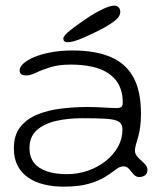

<svg xmlns="http://www.w3.org/2000/svg" viewBox="-20 -642 597 700"><path d="M213 38.5Q174 38.5 140.8 30.5Q107.5 22.5 82.8 5.5Q58 -11.5 44.2 -38Q30.5 -64.5 30.5 -101.5Q30.5 -148.5 53.2 -178Q76 -207.5 114.8 -223.8Q153.5 -240 202 -246Q250.5 -252 302 -252Q320 -252 339 -251Q358 -250 375 -249Q392 -248 403.5 -248Q417.5 -248 422.5 -252.2Q427.5 -256.5 427.5 -268Q427.5 -294 421 -314.2Q414.5 -334.5 402.5 -349.5Q390.5 -364.5 374 -375.5Q348.5 -392 313.8 -399.2Q279 -406.5 239.5 -406.5Q194 -406.5 163 -396.8Q132 -387 111.5 -377Q91 -367 77 -367Q64 -367 57.8 -371.2Q51.5 -375.5 51.5 -385.5Q51.5 -397.5 65.2 -410.2Q79 -423 104.5 -433.8Q130 -444.5 165.5 -451.2Q201 -458 244 -458Q328 -458 383.5 -434.2Q439 -410.5 466.5 -360Q494 -309.5 494 -227Q494 -198.5 490.8 -177Q487.5 -155.5 483 -140Q478.5 -124.5 475.2 -113.2Q472 -102 472 -93.5Q472 -82.5 478.8 -73.5Q485.5 -64.5 494.8 -56.8Q504 -49 510.8 -40.8Q517.5 -32.5 517.5 -22.5Q517.5 -8 507.8 -2.2Q498 3.5 488 3.5Q475.5 3.5 467 -6.5Q458.5 -16.5 450.5 -26Q442.5 -35.5 430.5 -35.5Q423.5 -35.5 416.2 -32.5Q409 -29.5 397.5 -20.5Q383.5 -9.5 361 4.2Q338.5 18 302.8 28.2Q267 38.5 213 38.5ZM224.5 -7Q263.5 -7 299.8 -19.5Q336 -32 364.5 -54.2Q393 -76.5 409.8 -106.2Q426.5 -136 426.5 -170Q426.5 -190 412.8 -198.5Q399 -207 366.8 -209Q334.5 -211 279 -211Q226.5 -211 183 -200.8Q139.5 -190.5 113.5 -166.8Q87.5 -143 87.5 -102Q87.5 -70.5 103.2 -49.5Q119 -28.5 149.8 -17.8Q180.5 -7 224.5 -7ZM226 -488Q219 -488 215 -491.2Q211 -494.5 211 -502Q211 -512 237.5 -532.8Q264 -553.5 305 -581Q330.5 -597.5 356.2 -609.5Q382 -621.5 396 -621.5Q406 -621.5 412.2 -615.5Q418.5 -609.5 418.5 -598.5Q418.5 -583.5 403.2 -570.2Q388 -557 357 -539.5Q320.5 -520 283.2 -504Q246 -488 226 -488Z"/></svg>

Font: Gluten ExtraLight
Style: Regular
Weight: 250
Designer: Tyler Finck
Foundry: Etcetera Type Company
Version: Version 1.300